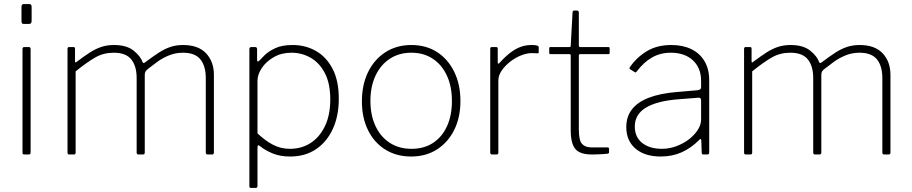

<svg xmlns="http://www.w3.org/2000/svg" viewBox="-20 -762 4496 947"><path d="M131 -12Q131 -5 129 -2.5Q127 0 119 0H102Q95 0 93 -2Q91 -4 91 -10V-520Q91 -530 100 -530H122Q131 -530 131 -520ZM136 -660Q136 -644 124 -644H97Q90 -644 88 -648Q86 -652 86 -658V-729Q86 -742 98 -742H124Q136 -742 136 -729Z M322 0Q313 0 313 -9V-521Q313 -530 321 -530H342Q350 -530 350 -522V-460Q350 -455 352 -454Q354 -453 358 -457Q394 -484 422.5 -502.5Q451 -521 479.5 -530.5Q508 -540 542 -540Q605 -540 639.5 -512Q674 -484 684 -454Q686 -450 690.5 -451.5Q695 -453 699 -457Q735 -484 763.5 -502.5Q792 -521 820.5 -530.5Q849 -540 883 -540Q958 -540 996.5 -499Q1035 -458 1035 -393V-10Q1035 0 1026 0H1004Q1000 0 997.5 -2.5Q995 -5 995 -9V-377Q995 -436 968.5 -469Q942 -502 882 -502Q846 -502 814 -489Q782 -476 756.5 -457.5Q731 -439 711 -423Q702 -416 698 -410Q694 -404 694 -393V-10Q694 0 685 0H663Q659 0 656.5 -2.5Q654 -5 654 -9V-377Q654 -436 627.5 -469Q601 -502 541 -502Q491 -502 450.5 -479Q410 -456 353 -410V-9Q353 0 344 0H322Z M1238 -530Q1248 -530 1248 -519V-468Q1248 -460 1251 -459Q1254 -458 1260 -464Q1268 -473 1286.5 -491Q1305 -509 1338 -524.5Q1371 -540 1423 -540Q1487 -540 1538.5 -510.5Q1590 -481 1620.5 -422.5Q1651 -364 1651 -275Q1651 -190 1621.5 -126Q1592 -62 1538.5 -26Q1485 10 1411 10Q1360 10 1323 -6Q1286 -22 1264 -40Q1256 -47 1253 -45Q1250 -43 1250 -33V155Q1250 165 1241 165H1218Q1210 165 1210 156V-518Q1210 -525 1212.5 -527.5Q1215 -530 1222 -530H1238ZM1250 -104Q1287 -69 1325.5 -48.5Q1364 -28 1410 -28Q1468 -28 1512.5 -57Q1557 -86 1583 -140.5Q1609 -195 1609 -271Q1609 -351 1582 -402Q1555 -453 1511.5 -477.5Q1468 -502 1418 -502Q1368 -502 1330 -480Q1292 -458 1271 -426Q1250 -394 1250 -364V-104Z M2008 10Q1935 10 1880 -24.5Q1825 -59 1795 -120.5Q1765 -182 1765 -262Q1765 -344 1795.5 -406.5Q1826 -469 1881 -504.5Q1936 -540 2009 -540Q2082 -540 2136 -505Q2190 -470 2220.5 -407.5Q2251 -345 2251 -264Q2251 -183 2220.5 -121.5Q2190 -60 2135.5 -25Q2081 10 2008 10ZM2010 -28Q2072 -28 2116.5 -57.5Q2161 -87 2185 -140Q2209 -193 2209 -264Q2209 -335 2184.5 -388.5Q2160 -442 2115 -472Q2070 -502 2009 -502Q1948 -502 1902.5 -472Q1857 -442 1832 -388.5Q1807 -335 1807 -264Q1807 -194 1832 -140.5Q1857 -87 1902.5 -57.5Q1948 -28 2010 -28Z M2407 0Q2403 0 2400.5 -2.5Q2398 -5 2398 -9V-521Q2398 -530 2406 -530H2427Q2435 -530 2435 -522V-454Q2435 -449 2437 -448Q2439 -447 2443 -451Q2473 -484 2499 -503.5Q2525 -523 2550 -531.5Q2575 -540 2602 -540Q2637 -540 2637 -530V-504Q2637 -499 2632 -499Q2628 -499 2621.5 -499.5Q2615 -500 2602 -500Q2578 -500 2549.5 -488.5Q2521 -477 2496 -457.5Q2471 -438 2454.5 -414Q2438 -390 2438 -365V-9Q2438 0 2429 0H2407Z M2842 -495Q2835 -495 2835 -488V-124Q2835 -69 2851 -52Q2867 -35 2897 -35H2976Q2980 -35 2982 -33.5Q2984 -32 2984 -28V-11Q2984 -6 2978 -4Q2972 -3 2955.5 -2Q2939 -1 2923 -0.5Q2907 0 2900 0Q2840 0 2817.5 -27.5Q2795 -55 2795 -119V-488Q2795 -495 2788 -495H2695Q2689 -495 2689 -501V-524Q2689 -530 2695 -530H2789Q2795 -530 2795 -537L2804 -700Q2804 -710 2812 -710H2826Q2835 -710 2835 -699V-537Q2835 -530 2842 -530H2981Q2987 -530 2987 -524V-501Q2987 -495 2981 -495Z M3429 -72Q3388 -31 3341.5 -10.5Q3295 10 3239 10Q3160 10 3114.5 -29Q3069 -68 3069 -135Q3069 -186 3096.5 -222Q3124 -258 3179 -279.5Q3234 -301 3316 -308L3421 -317Q3429 -318 3433.5 -321.5Q3438 -325 3438 -332V-363Q3438 -427 3397.5 -464.5Q3357 -502 3289 -502Q3237 -502 3196 -478.5Q3155 -455 3121 -410Q3118 -406 3116 -405Q3114 -404 3111 -406L3087 -421Q3085 -423 3084.5 -425Q3084 -427 3087 -431Q3119 -478 3169.5 -509Q3220 -540 3291 -540Q3348 -540 3390 -519.5Q3432 -499 3455 -460Q3478 -421 3478 -367V-10Q3478 -4 3475.5 -2Q3473 0 3468 0H3450Q3446 0 3443.5 -2Q3441 -4 3441 -9L3439 -70Q3437 -82 3429 -72ZM3438 -266Q3438 -282 3424 -280L3335 -273Q3276 -269 3233.5 -258Q3191 -247 3164 -230Q3137 -213 3124 -190Q3111 -167 3111 -138Q3111 -86 3147.5 -57Q3184 -28 3245 -28Q3282 -28 3317.5 -41.5Q3353 -55 3381 -77Q3409 -100 3423.5 -124.5Q3438 -149 3438 -171V-266Z M3659 0Q3650 0 3650 -9V-521Q3650 -530 3658 -530H3679Q3687 -530 3687 -522V-460Q3687 -455 3689 -454Q3691 -453 3695 -457Q3731 -484 3759.5 -502.5Q3788 -521 3816.5 -530.5Q3845 -540 3879 -540Q3942 -540 3976.5 -512Q4011 -484 4021 -454Q4023 -450 4027.5 -451.5Q4032 -453 4036 -457Q4072 -484 4100.5 -502.5Q4129 -521 4157.5 -530.5Q4186 -540 4220 -540Q4295 -540 4333.5 -499Q4372 -458 4372 -393V-10Q4372 0 4363 0H4341Q4337 0 4334.5 -2.5Q4332 -5 4332 -9V-377Q4332 -436 4305.5 -469Q4279 -502 4219 -502Q4183 -502 4151 -489Q4119 -476 4093.5 -457.5Q4068 -439 4048 -423Q4039 -416 4035 -410Q4031 -404 4031 -393V-10Q4031 0 4022 0H4000Q3996 0 3993.5 -2.5Q3991 -5 3991 -9V-377Q3991 -436 3964.5 -469Q3938 -502 3878 -502Q3828 -502 3787.5 -479Q3747 -456 3690 -410V-9Q3690 0 3681 0H3659Z"/></svg>

Font: Libre Franklin Thin Thin
Style: Regular
Weight: 250
Version: Version 3.000